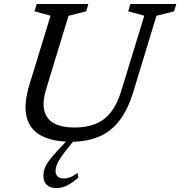

<svg xmlns="http://www.w3.org/2000/svg" viewBox="-20 -712 918 978"><path d="M215.5 -259.5Q195 -193 205.5 -149.2Q216 -105.5 255 -84Q294 -62.5 360 -62.5Q420 -62.5 465.8 -80.8Q511.5 -99 544.2 -139.8Q577 -180.5 597.5 -248.5L715 -632L633 -654.5L644 -691.5H878L867 -654.5L777 -631.5L659.5 -246Q632 -154 588.5 -97.8Q545 -41.5 484 -15.8Q423 10 342 10Q250 10 191.5 -20.2Q133 -50.5 116 -115Q99 -179.5 130.5 -283L237.5 -632L155.5 -654.5L167 -691.5H430L419 -654.5L329 -631.5ZM263 159.5Q263 177 274 187Q285 197 305 197Q320 197 335 191.8Q350 186.5 375 169L379 193Q344 222.5 319.2 234.2Q294.5 246 266.5 246Q234.5 246 217.8 228.8Q201 211.5 201 184Q201 167.5 206.2 150Q211.5 132.5 227 110.2Q242.5 88 272 56.5L344 -20.5H376L311.5 60Q292.5 85 281.8 102.8Q271 120.5 267 134.2Q263 148 263 159.5Z"/></svg>

Font: Newsreader 11pt
Style: Italic
Weight: 400
Italic angle: -17°
Version: Version 1.003